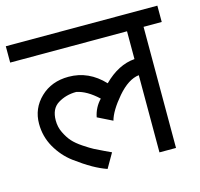

<svg xmlns="http://www.w3.org/2000/svg" viewBox="-104 -714 863 827"><g transform="rotate(-15 328.0 -301.0)"><path d="M115.2 -248Q115.2 -218.8 127.4 -193.8Q140.1 -167.5 155.3 -150.4Q170.9 -132.8 198.7 -114.3Q227.5 -95.2 241.7 -87.9Q254.4 -81.1 284.7 -66.9Q312.5 -53.7 314 -53.2L276.9 11.2Q246.6 0.5 215.3 -17.1Q180.2 -37.1 140.1 -66.9Q97.2 -99.1 69.3 -147.9Q42 -196.3 42 -252.9Q42 -321.3 91.3 -368.7Q140.6 -416 216.8 -416Q306.6 -416 373 -345.2Q438.5 -410.6 511.2 -416V-540H-9.8V-612.8H666V-540H585V0H511.2V-344.2Q463.9 -338.9 415 -282.2Q366.2 -225.1 355 -183.1L289.1 -215.8Q297.4 -258.3 327.1 -289.1Q277.8 -335.4 231.9 -344.2Q186 -344.2 149.9 -321.8Q115.2 -300.3 115.2 -248Z"/></g></svg>

Font: Miedinger*
Style: Book
Weight: 400
Version: Version 001.000